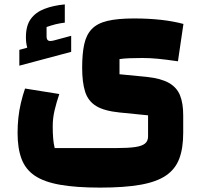

<svg xmlns="http://www.w3.org/2000/svg" viewBox="-20 -564 924 874"><path d="M436 290Q326 290 253 277Q180 264 138 235.5Q96 207 78 159Q60 111 60 41Q60 7 63.5 -27Q67 -61 75 -95Q83 -129 94 -161L250 -136Q237 -98 228.5 -62Q220 -26 220 11Q220 42 222 66Q224 90 229 110H510Q563 110 594.5 105.5Q626 101 640 89.5Q654 78 654 57V-39L524 -52Q454 -59 417.5 -81.5Q381 -104 367.5 -146.5Q354 -189 354 -256Q354 -320 363.5 -363Q373 -406 398 -432Q423 -458 469.5 -469Q516 -480 590 -480Q722 -480 815 -455L790 -285Q735 -293 699 -296.5Q663 -300 628 -300Q599 -300 571 -299Q543 -298 524 -295V-226L648 -214Q713 -207 749 -186.5Q785 -166 799.5 -130Q814 -94 814 -39V41Q814 111 796 158.5Q778 206 735.5 235Q693 264 619.5 277Q546 290 436 290ZM68 -265V-337L104 -347Q101 -358 99.5 -369Q98 -380 98 -395Q98 -447 120 -477.5Q142 -508 182 -523.5Q222 -539 275 -544V-461Q251 -458 233 -453.5Q215 -449 192 -441V-399Q192 -384 199.5 -379.5Q207 -375 226 -380L304 -401V-328Z"/></svg>

Font: Changa ExtraLight ExtraBold
Style: Regular
Weight: 800
Version: Version 3.002; ttfautohint (v1.8.2)